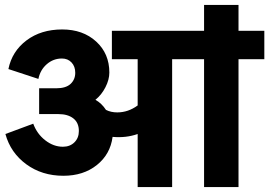

<svg xmlns="http://www.w3.org/2000/svg" viewBox="-20 -758 1095 781"><path d="M540 2.9V-212.9Q492.7 -196.3 438 -201.2Q428.7 -130.4 374 -86.7Q319.3 -43 237.8 -43Q150.9 -43 86.9 -89.8Q22.9 -136.7 2 -212.9L115.2 -254.9Q130.4 -213.4 164.1 -187.3Q197.8 -161.1 235.8 -161.1Q264.6 -161.1 282.7 -179Q300.8 -196.8 300.8 -225.1Q300.8 -258.8 278.3 -276.4Q255.9 -293.9 217.8 -293.9H139.2V-398.9H209Q248 -398.9 267.1 -416.7Q286.1 -434.6 286.1 -461.9Q286.1 -487.8 271 -503.9Q255.9 -520 231.9 -520Q196.8 -520 170.2 -496.8Q143.6 -473.6 136.2 -437L14.2 -477.1Q28.8 -549.3 87.9 -593.8Q147 -638.2 232.9 -638.2Q317.4 -638.2 371.1 -589.1Q424.8 -540 424.8 -462.9Q424.8 -434.1 408.9 -403.1Q393.1 -372.1 368.2 -352.1Q394 -337.4 411.1 -311Q431.2 -300.8 457 -300.8Q501.5 -300.8 540 -329.1V-517.1H435.1V-632.8H810.1V-737.8H950.2V-632.8H1055.2V-517.1H950.2V2.9H810.1V-517.1H680.2V2.9Z"/></svg>

Font: LT Superior
Style: Bold
Weight: 400
Designer: Daniel Lyons
Foundry: LyonsType
Version: Version 1.000